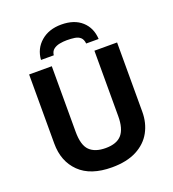

<svg xmlns="http://www.w3.org/2000/svg" viewBox="-165 -1065 1086 1202"><g transform="rotate(-20 378.0 -464.5)"><path d="M671 -714V-252Q671 -178 638.5 -118.5Q606 -59 540 -24.5Q474 10 375 10Q233 10 159 -62.5Q85 -135 85 -254V-714H236V-277Q236 -188 272 -152.5Q308 -117 379 -117Q453 -117 486.5 -156Q520 -195 520 -278V-714ZM380 -939Q466 -939 516 -894Q566 -849 570 -774H487Q484 -802 469.5 -815Q455 -828 431.5 -831.5Q408 -835 379 -835Q356 -835 332 -830.5Q308 -826 291 -813Q274 -800 271 -774H186Q191 -847 244 -893Q297 -939 380 -939Z"/></g></svg>

Font: Noto Sans
Style: Bold
Weight: 700
Designer: Monotype Design Team
Foundry: Monotype Imaging Inc.
Version: Version 2.000;GOOG;noto-source:20170915:90ef993387c0; ttfaut